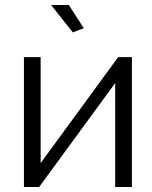

<svg xmlns="http://www.w3.org/2000/svg" viewBox="-20 -750 609 770"><path d="M143 -521V-96L454 -521H509V0H442V-417L137 0H76V-521ZM272 -620 185 -730H256L316 -637Z"/></svg>

Font: Raleway
Style: Regular
Weight: 400
Designer: Matt McInerney, Pablo Impallari, Rodrigo Fuenzalida
Foundry: Matt McInerney, Pablo Impallari, Rodrigo Fuenzalida
Version: Version 1.000;PS 001.001;hotconv 1.0.56; ttfautohint (v1.5)